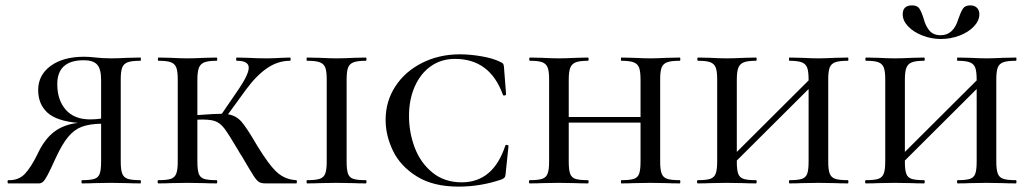

<svg xmlns="http://www.w3.org/2000/svg" viewBox="-20 -682 3831 714"><path d="M502 0Q472 0 455 -1L393 -2L330 -1Q314 0 285 0Q283 0 283 -6Q283 -12 285 -12Q317 -12 331.5 -17Q346 -22 351 -36.5Q356 -51 356 -81V-222Q312 -221 284 -210.5Q256 -200 233.5 -173Q211 -146 187 -94Q168 -52 157.5 -32Q147 -12 140 -6Q133 0 125 0H11Q8 0 8 -6Q8 -12 11 -12Q50 -11 73 -36Q96 -61 119 -108Q145 -164 181 -191.5Q217 -219 270 -225Q190 -232 156 -263.5Q122 -295 122 -347Q122 -403 168.5 -437Q215 -471 293 -471Q311 -471 337 -468Q347 -467 361 -466Q375 -465 393 -465Q417 -465 455 -467L502 -468Q504 -468 504 -462Q504 -456 502 -456Q470 -456 455 -450.5Q440 -445 434.5 -431Q429 -417 429 -387V-81Q429 -51 434.5 -36.5Q440 -22 455 -17Q470 -12 502 -12Q504 -12 504 -6Q504 0 502 0ZM356 -241V-385Q356 -426 341 -442Q326 -458 292 -458Q193 -458 193 -369Q193 -310 224.5 -274Q256 -238 315 -238Q337 -238 356 -241Z M1082 0H968Q952 0 943.5 -5Q935 -10 923.5 -27.5Q912 -45 880 -100Q870 -115 867 -121Q831 -182 815 -203.5Q799 -225 778.5 -232Q758 -239 714 -237V-81Q714 -51 719 -36.5Q724 -22 738.5 -17Q753 -12 785 -12Q788 -12 788 -6Q788 0 785 0Q756 0 740 -1L677 -2L614 -1Q598 0 569 0Q566 0 566 -6Q566 -12 569 -12Q601 -12 615.5 -17Q630 -22 635.5 -36.5Q641 -51 641 -81V-387Q641 -417 635.5 -431Q630 -445 615.5 -450.5Q601 -456 570 -456Q567 -456 567 -462Q567 -468 570 -468L615 -467Q653 -465 677 -465Q702 -465 742 -467L785 -468Q788 -468 788 -462Q788 -456 785 -456Q754 -456 739.5 -450Q725 -444 719.5 -429.5Q714 -415 714 -385V-254Q781 -259 805 -259L868 -351Q905 -406 905 -430Q905 -456 861 -456Q858 -456 858 -462Q858 -468 861 -468L901 -467Q939 -465 972 -465Q995 -465 1027 -467L1058 -468Q1061 -468 1061 -462Q1061 -456 1058 -456Q1014 -456 974 -429Q934 -402 895 -349L828 -257Q858 -252 877.5 -230Q897 -208 936 -141Q981 -67 1011 -40.5Q1041 -14 1082 -12Q1084 -12 1084 -6Q1084 0 1082 0Z M1340 -12Q1343 -12 1343 -6Q1343 0 1340 0Q1311 0 1295 -1L1231 -2L1169 -1Q1152 0 1122 0Q1120 0 1120 -6Q1120 -12 1122 -12Q1154 -12 1169 -17Q1184 -22 1189.5 -36.5Q1195 -51 1195 -81V-387Q1195 -417 1189.5 -431Q1184 -445 1169 -450.5Q1154 -456 1122 -456Q1120 -456 1120 -462Q1120 -468 1122 -468L1169 -467Q1207 -465 1231 -465Q1257 -465 1297 -467L1340 -468Q1343 -468 1343 -462Q1343 -456 1340 -456Q1309 -456 1294 -450Q1279 -444 1274 -429.5Q1269 -415 1269 -385V-81Q1269 -51 1274 -36.5Q1279 -22 1293.5 -17Q1308 -12 1340 -12Z M1842 -451Q1849 -448 1851 -445Q1853 -442 1854 -434L1862 -331Q1862 -328 1856.5 -327Q1851 -326 1850 -330Q1802 -463 1672 -463Q1621 -463 1582.5 -436Q1544 -409 1522.5 -360.5Q1501 -312 1501 -251Q1501 -189 1522.5 -132.5Q1544 -76 1588.5 -40Q1633 -4 1697 -4Q1814 -4 1859 -140Q1860 -144 1865.5 -143Q1871 -142 1871 -139L1860 -33Q1859 -25 1856.5 -22Q1854 -19 1846 -15Q1768 12 1685 12Q1591 12 1530 -26Q1469 -64 1441.5 -121Q1414 -178 1414 -236Q1414 -305 1450 -360.5Q1486 -416 1549.5 -448Q1613 -480 1690 -480Q1728 -480 1771.5 -472.5Q1815 -465 1842 -451Z M2508 0Q2478 0 2461 -1L2399 -2L2336 -1Q2320 0 2291 0Q2289 0 2289 -6Q2289 -12 2291 -12Q2323 -12 2337.5 -17Q2352 -22 2357 -36.5Q2362 -51 2362 -81V-226H2095V-81Q2095 -51 2100 -36.5Q2105 -22 2119.5 -17Q2134 -12 2166 -12Q2169 -12 2169 -6Q2169 0 2166 0Q2137 0 2121 -1L2058 -2L1995 -1Q1979 0 1950 0Q1947 0 1947 -6Q1947 -12 1950 -12Q1982 -12 1996.5 -17Q2011 -22 2016.5 -36.5Q2022 -51 2022 -81V-387Q2022 -417 2016.5 -431Q2011 -445 1996.5 -450.5Q1982 -456 1951 -456Q1948 -456 1948 -462Q1948 -468 1951 -468L1996 -467Q2034 -465 2058 -465Q2083 -465 2123 -467L2166 -468Q2169 -468 2169 -462Q2169 -456 2166 -456Q2135 -456 2120.5 -450Q2106 -444 2100.5 -429.5Q2095 -415 2095 -385V-247H2362V-385Q2362 -415 2357 -429.5Q2352 -444 2337 -450Q2322 -456 2291 -456Q2289 -456 2289 -462Q2289 -468 2291 -468L2336 -467Q2374 -465 2399 -465Q2423 -465 2461 -467L2508 -468Q2510 -468 2510 -462Q2510 -456 2508 -456Q2476 -456 2461 -450.5Q2446 -445 2440.5 -431Q2435 -417 2435 -387V-81Q2435 -51 2440.5 -36.5Q2446 -22 2461 -17Q2476 -12 2508 -12Q2510 -12 2510 -6Q2510 0 2508 0Z M3133 0Q3103 0 3086 -1L3024 -2L2961 -1Q2945 0 2916 0Q2914 0 2914 -6Q2914 -12 2916 -12Q2948 -12 2962.5 -17Q2977 -22 2982 -36.5Q2987 -51 2987 -81V-351L2720 -85V-81Q2720 -51 2725 -36.5Q2730 -22 2744.5 -17Q2759 -12 2791 -12Q2794 -12 2794 -6Q2794 0 2791 0Q2762 0 2746 -1L2683 -2L2620 -1Q2604 0 2575 0Q2572 0 2572 -6Q2572 -12 2575 -12Q2607 -12 2621.5 -17Q2636 -22 2641.5 -36.5Q2647 -51 2647 -81V-387Q2647 -417 2641.5 -431Q2636 -445 2621.5 -450.5Q2607 -456 2576 -456Q2573 -456 2573 -462Q2573 -468 2576 -468L2621 -467Q2659 -465 2683 -465Q2708 -465 2748 -467L2791 -468Q2794 -468 2794 -462Q2794 -456 2791 -456Q2760 -456 2745.5 -450Q2731 -444 2725.5 -429.5Q2720 -415 2720 -385V-117L2987 -383V-385Q2987 -415 2982 -429.5Q2977 -444 2962 -450Q2947 -456 2916 -456Q2914 -456 2914 -462Q2914 -468 2916 -468L2961 -467Q2999 -465 3024 -465Q3048 -465 3086 -467L3133 -468Q3135 -468 3135 -462Q3135 -456 3133 -456Q3101 -456 3086 -450.5Q3071 -445 3065.5 -431Q3060 -417 3060 -387V-81Q3060 -51 3065.5 -36.5Q3071 -22 3086 -17Q3101 -12 3133 -12Q3135 -12 3135 -6Q3135 0 3133 0Z M3758 0Q3728 0 3711 -1L3649 -2L3586 -1Q3570 0 3541 0Q3539 0 3539 -6Q3539 -12 3541 -12Q3573 -12 3587.5 -17Q3602 -22 3607 -36.5Q3612 -51 3612 -81V-351L3345 -85V-81Q3345 -51 3350 -36.5Q3355 -22 3369.5 -17Q3384 -12 3416 -12Q3419 -12 3419 -6Q3419 0 3416 0Q3387 0 3371 -1L3308 -2L3245 -1Q3229 0 3200 0Q3197 0 3197 -6Q3197 -12 3200 -12Q3232 -12 3246.5 -17Q3261 -22 3266.5 -36.5Q3272 -51 3272 -81V-387Q3272 -417 3266.5 -431Q3261 -445 3246.5 -450.5Q3232 -456 3201 -456Q3198 -456 3198 -462Q3198 -468 3201 -468L3246 -467Q3284 -465 3308 -465Q3333 -465 3373 -467L3416 -468Q3419 -468 3419 -462Q3419 -456 3416 -456Q3385 -456 3370.5 -450Q3356 -444 3350.5 -429.5Q3345 -415 3345 -385V-117L3612 -383V-385Q3612 -415 3607 -429.5Q3602 -444 3587 -450Q3572 -456 3541 -456Q3539 -456 3539 -462Q3539 -468 3541 -468L3586 -467Q3624 -465 3649 -465Q3673 -465 3711 -467L3758 -468Q3760 -468 3760 -462Q3760 -456 3758 -456Q3726 -456 3711 -450.5Q3696 -445 3690.5 -431Q3685 -417 3685 -387V-81Q3685 -51 3690.5 -36.5Q3696 -22 3711 -17Q3726 -12 3758 -12Q3760 -12 3760 -6Q3760 0 3758 0ZM3544 -612Q3553 -638 3561 -650Q3569 -662 3588 -662Q3604 -662 3613 -653Q3622 -644 3622 -629Q3622 -605 3601.5 -583.5Q3581 -562 3548 -549.5Q3515 -537 3479 -537Q3443 -537 3410 -550Q3377 -563 3357 -584Q3337 -605 3337 -629Q3337 -662 3372 -662Q3391 -662 3399 -650Q3407 -638 3415 -612Q3422 -585 3436.5 -568Q3451 -551 3478 -551Q3526 -551 3544 -612Z"/></svg>

Font: Cormorant SC Medium
Style: Regular
Weight: 500
Designer: Christian Thalmann (Catharsis Fonts)
Version: Version 3.000